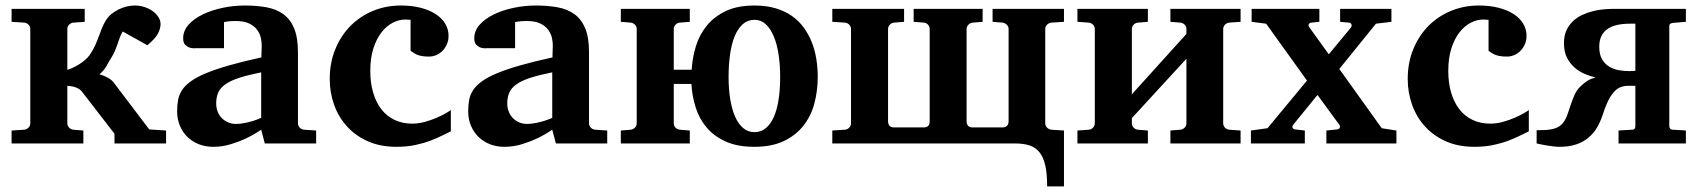

<svg xmlns="http://www.w3.org/2000/svg" viewBox="-20 -520 6158 696"><path d="M395 0V-35.2L276.9 -188Q272.5 -193.8 265.9 -197.8Q259.3 -201.7 252 -204.1Q244.6 -206.5 237.3 -207.5Q230 -208.5 224.1 -209V-73.2Q224.1 -64 230.5 -57.4Q236.8 -50.8 246.1 -49.8L282.2 -46.9V0H22V-46.9L67.9 -49.8Q77.1 -50.8 83.5 -57.4Q89.8 -64 89.8 -73.2V-415Q89.8 -423.8 83.5 -430.4Q77.1 -437 67.9 -438L22 -440.9V-487.8H287.1V-440.9L246.1 -438Q236.8 -437 230.5 -430.4Q224.1 -423.8 224.1 -415V-267.1Q232.4 -269 243.4 -274.2Q254.4 -279.3 265.6 -286.1Q276.9 -293 287.4 -301.8Q297.9 -310.5 305.2 -320.8Q317.9 -339.4 325.2 -356Q332.5 -372.6 338.1 -387.9Q343.8 -403.3 349.6 -418.2Q355.5 -433.1 365.2 -448.2Q372.6 -460 384.3 -469.5Q396 -479 409.9 -485.8Q423.8 -492.7 438.7 -496.3Q453.6 -500 467.8 -500Q487.8 -500 504.9 -494.1Q522 -488.3 534.7 -478.8Q547.4 -469.2 554.7 -457.3Q562 -445.3 562 -433.1Q562 -416 552.2 -397.7Q542.5 -379.4 514.2 -356L424.8 -405.8Q418 -394 413.8 -382.6Q409.7 -371.1 405.8 -359.6Q401.9 -348.1 397 -336.4Q392.1 -324.7 384.8 -313Q376 -299.3 366.9 -282.2Q357.9 -265.1 340.8 -251Q357.9 -245.6 372.3 -237.5Q386.7 -229.5 396 -215.8L521 -50.8L582 -46.9V0Z M939.9 0 926.8 -49.8Q900.9 -32.2 872.6 -18.6Q847.7 -6.8 816.9 2.7Q786.1 12.2 752.9 12.2Q725.6 12.2 701.9 3.2Q678.2 -5.9 660.4 -22.7Q642.6 -39.6 632.3 -63.5Q622.1 -87.4 622.1 -117.2Q622.1 -139.6 625.7 -158.7Q629.4 -177.7 640.4 -194.1Q651.4 -210.4 671.9 -225.3Q692.4 -240.2 726.3 -254.4Q760.3 -268.6 809.6 -282.7Q858.9 -296.9 927.7 -312V-324.2Q927.7 -331.5 928.2 -337.4Q928.2 -344.2 928.7 -351.1Q929.2 -365.2 925.8 -381.6Q922.4 -397.9 912.1 -411.9Q901.9 -425.8 883.3 -434.8Q864.7 -443.8 835 -443.8Q824.7 -443.8 816.7 -443.4Q808.6 -442.9 803.2 -441.9Q796.9 -440.9 792 -439.9V-345.2H689Q676.3 -344.2 666.5 -347.7Q658.2 -350.6 651.1 -357.9Q644 -365.2 644 -380.9Q644 -408.7 663.8 -430.7Q683.6 -452.6 715.6 -468Q747.6 -483.4 787.4 -491.7Q827.1 -500 866.7 -500Q909.7 -500 945.3 -493.7Q981 -487.3 1006.6 -469Q1032.2 -450.7 1046.1 -417.5Q1060.1 -384.3 1060.1 -330.1V-73.2Q1060.1 -64 1066.4 -57.4Q1072.8 -50.8 1082 -49.8L1126 -46.9V0ZM926.8 -257.8Q878.4 -248 846.9 -237.8Q815.4 -227.5 796.9 -214.4Q778.3 -201.2 771 -184.3Q763.7 -167.5 763.7 -145Q763.7 -129.4 768.8 -116Q773.9 -102.5 783.4 -92.5Q793 -82.5 806.2 -76.7Q819.3 -70.8 835 -70.8Q851.1 -70.8 867.4 -74.2Q883.8 -77.6 897 -81.5Q912.6 -86.4 926.8 -92.8Z M1614.3 -43.9Q1601.6 -38.1 1583.3 -28.8Q1564.9 -19.5 1540.8 -10.3Q1516.6 -1 1485.8 5.6Q1455.1 12.2 1417 12.2Q1358.4 12.2 1313.5 -7.8Q1268.6 -27.8 1237.8 -61.8Q1207 -95.7 1191.2 -140.1Q1175.3 -184.6 1175.3 -233.9Q1175.3 -293 1195.6 -342Q1215.8 -391.1 1250.7 -426.3Q1285.6 -461.4 1332.5 -480.7Q1379.4 -500 1433.1 -500Q1472.7 -500 1504.4 -491.9Q1536.1 -483.9 1558.8 -469.2Q1581.5 -454.6 1593.8 -434.3Q1606 -414.1 1606 -390.1Q1606 -373 1599.9 -359.4Q1593.8 -345.7 1584 -335.7Q1574.2 -325.7 1561.5 -320.3Q1548.8 -314.9 1535.2 -314.9Q1519.5 -314.9 1509 -316.9Q1498.5 -318.8 1491.2 -322Q1483.9 -325.2 1478.5 -328.9Q1473.1 -332.5 1468.3 -335.9V-448.2Q1461.9 -448.2 1458.3 -448.7Q1454.6 -449.2 1449.2 -449.2Q1426.3 -449.2 1403.6 -437.5Q1380.9 -425.8 1362.8 -402.6Q1344.7 -379.4 1333.5 -344.5Q1322.3 -309.6 1322.3 -263.2Q1322.3 -219.2 1332.8 -183.8Q1343.3 -148.4 1362.8 -123.5Q1382.3 -98.6 1410.6 -85.2Q1439 -71.8 1474.1 -71.8Q1497.1 -71.8 1520 -78.1Q1543 -84.5 1562.3 -92.8Q1581.5 -101.1 1595.5 -109.1Q1609.4 -117.2 1614.3 -121.1Z M1995.1 0 1981.9 -49.8Q1956.1 -32.2 1927.7 -18.6Q1902.8 -6.8 1872.1 2.7Q1841.3 12.2 1808.1 12.2Q1780.8 12.2 1757.1 3.2Q1733.4 -5.9 1715.6 -22.7Q1697.8 -39.6 1687.5 -63.5Q1677.2 -87.4 1677.2 -117.2Q1677.2 -139.6 1680.9 -158.7Q1684.6 -177.7 1695.6 -194.1Q1706.5 -210.4 1727.1 -225.3Q1747.6 -240.2 1781.5 -254.4Q1815.4 -268.6 1864.7 -282.7Q1914.1 -296.9 1982.9 -312V-324.2Q1982.9 -331.5 1983.4 -337.4Q1983.4 -344.2 1983.9 -351.1Q1984.4 -365.2 1981 -381.6Q1977.5 -397.9 1967.3 -411.9Q1957 -425.8 1938.5 -434.8Q1919.9 -443.8 1890.1 -443.8Q1879.9 -443.8 1871.8 -443.4Q1863.8 -442.9 1858.4 -441.9Q1852.1 -440.9 1847.2 -439.9V-345.2H1744.1Q1731.4 -344.2 1721.7 -347.7Q1713.4 -350.6 1706.3 -357.9Q1699.2 -365.2 1699.2 -380.9Q1699.2 -408.7 1719 -430.7Q1738.8 -452.6 1770.8 -468Q1802.7 -483.4 1842.5 -491.7Q1882.3 -500 1921.9 -500Q1964.8 -500 2000.5 -493.7Q2036.1 -487.3 2061.8 -469Q2087.4 -450.7 2101.3 -417.5Q2115.2 -384.3 2115.2 -330.1V-73.2Q2115.2 -64 2121.6 -57.4Q2127.9 -50.8 2137.2 -49.8L2181.2 -46.9V0ZM1981.9 -257.8Q1933.6 -248 1902.1 -237.8Q1870.6 -227.5 1852.1 -214.4Q1833.5 -201.2 1826.2 -184.3Q1818.8 -167.5 1818.8 -145Q1818.8 -129.4 1824 -116Q1829.1 -102.5 1838.6 -92.5Q1848.1 -82.5 1861.3 -76.7Q1874.5 -70.8 1890.1 -70.8Q1906.2 -70.8 1922.6 -74.2Q1939 -77.6 1952.1 -81.5Q1967.8 -86.4 1981.9 -92.8Z M2808.1 -241.2Q2808.1 -285.2 2802.2 -323Q2796.4 -360.8 2784.7 -388.7Q2772.9 -416.5 2755.6 -432.4Q2738.3 -448.2 2715.3 -448.2Q2690.4 -448.2 2672.6 -432.4Q2654.8 -416.5 2643.3 -388.7Q2631.8 -360.8 2626.5 -323Q2621.1 -285.2 2621.1 -241.2Q2621.1 -196.8 2627.2 -159.9Q2633.3 -123 2645 -96.7Q2656.7 -70.3 2674.1 -55.7Q2691.4 -41 2714.4 -41Q2738.8 -41 2756.3 -55.7Q2773.9 -70.3 2785.4 -96.7Q2796.9 -123 2802.5 -159.9Q2808.1 -196.8 2808.1 -241.2ZM2944.3 -241.2Q2944.3 -190.9 2932.1 -145Q2919.9 -99.1 2892.3 -64.2Q2864.7 -29.3 2821 -8.5Q2777.3 12.2 2714.4 12.2Q2652.8 12.2 2610.4 -7.1Q2567.9 -26.4 2541.3 -58.1Q2514.6 -89.8 2501.7 -130.9Q2488.8 -171.9 2486.3 -215.8H2422.4V-73.2Q2422.4 -64 2428.7 -57.4Q2435.1 -50.8 2444.3 -49.8L2480.5 -46.9V0H2230.5V-46.9L2266.1 -49.8Q2275.4 -50.8 2281.7 -57.4Q2288.1 -64 2288.1 -73.2V-415Q2288.1 -423.8 2281.7 -430.4Q2275.4 -437 2266.1 -438L2230.5 -440.9V-487.8H2480.5V-440.9L2444.3 -438Q2435.1 -437 2428.7 -430.4Q2422.4 -423.8 2422.4 -415V-267.1H2487.3Q2489.7 -310.1 2502.4 -351.8Q2515.1 -393.6 2541.7 -426.5Q2568.4 -459.5 2610.6 -479.7Q2652.8 -500 2715.3 -500Q2757.8 -500 2791.5 -490Q2825.2 -480 2850.6 -462.2Q2876 -444.3 2893.8 -419.7Q2911.6 -395 2922.9 -366.5Q2934.1 -337.9 2939.2 -305.9Q2944.3 -273.9 2944.3 -241.2Z M3775.9 155.8Q3775.9 110.4 3769.3 80.3Q3762.7 50.3 3748.5 32.5Q3734.4 14.6 3712.4 7.3Q3690.4 0 3659.2 0H2997.1V-46.9L3043 -49.8Q3052.2 -50.8 3058.6 -57.4Q3064.9 -64 3064.9 -73.2V-415Q3064.9 -423.8 3058.6 -430.4Q3052.2 -437 3043 -438L2997.1 -440.9V-487.8H3257.3V-440.9L3221.2 -438Q3211.9 -437 3205.6 -430.4Q3199.2 -423.8 3199.2 -415V-81.1Q3199.2 -58.1 3221.2 -58.1H3329.1Q3350.1 -58.1 3350.1 -81.1V-415Q3350.1 -423.8 3344.2 -430.4Q3338.4 -437 3329.1 -438L3292 -440.9V-487.8H3542V-440.9L3505.9 -438Q3497.1 -437 3490.5 -430.4Q3483.9 -423.8 3483.9 -415V-81.1Q3483.9 -58.1 3505.9 -58.1H3614.3Q3624.5 -58.1 3630.4 -64Q3636.2 -69.8 3636.2 -81.1V-415Q3636.2 -423.8 3629.6 -430.4Q3623 -437 3614.3 -438L3578.1 -440.9V-487.8H3836.9V-440.9L3791 -438Q3782.2 -437 3775.6 -430.4Q3769 -423.8 3769 -415V-73.2Q3769 -64 3775.6 -57.4Q3782.2 -50.8 3791 -49.8L3836.9 -46.9V155.8Z M4222.7 0V-46.9L4258.8 -49.8Q4268.1 -50.8 4274.4 -57.4Q4280.8 -64 4280.8 -73.2V-307.1L4083 -91.8V-73.2Q4083 -64 4089.4 -57.4Q4095.7 -50.8 4105 -49.8L4141.1 -46.9V0H3885.7V-46.9L3926.8 -49.8Q3936 -50.8 3942.4 -57.4Q3948.7 -64 3948.7 -73.2V-415Q3948.7 -423.8 3942.4 -430.4Q3936 -437 3926.8 -438L3885.7 -440.9V-487.8H4141.1V-440.9L4105 -438Q4095.7 -437 4089.4 -430.4Q4083 -423.8 4083 -415V-178.2L4280.8 -397V-415Q4280.8 -423.8 4274.4 -430.4Q4268.1 -437 4258.8 -438L4222.7 -440.9V-487.8H4477.1V-440.9L4436 -438Q4426.8 -437 4420.4 -430.4Q4414.1 -423.8 4414.1 -415V-73.2Q4414.1 -64 4420.4 -57.4Q4426.8 -50.8 4436 -49.8L4477.1 -46.9V0Z M4788.1 0V-46.9L4826.7 -50.8Q4834.5 -51.8 4836.7 -56.9Q4838.9 -62 4835 -67.9L4755.9 -175.8L4668 -67.9Q4663.6 -62.5 4665.5 -57.1Q4667.5 -51.8 4674.8 -50.8L4710 -46.9V0H4514.6V-46.9L4574.7 -55.2L4717.8 -228L4569.8 -434.1L4517.1 -440.9V-487.8H4762.7V-440.9L4733.9 -438Q4725.6 -437 4723.9 -431.2Q4722.2 -425.3 4727.1 -419.9L4796.9 -323.2L4877 -419.9Q4880.9 -425.3 4879.2 -431.2Q4877.4 -437 4870.1 -438L4837.9 -440.9V-487.8H5023.9V-440.9L4967.8 -434.1L4835 -270L4988.8 -55.2L5042 -46.9V0Z M5522 -43.9Q5509.3 -38.1 5491 -28.8Q5472.7 -19.5 5448.5 -10.3Q5424.3 -1 5393.6 5.6Q5362.8 12.2 5324.7 12.2Q5266.1 12.2 5221.2 -7.8Q5176.3 -27.8 5145.5 -61.8Q5114.7 -95.7 5098.9 -140.1Q5083 -184.6 5083 -233.9Q5083 -293 5103.3 -342Q5123.5 -391.1 5158.4 -426.3Q5193.4 -461.4 5240.2 -480.7Q5287.1 -500 5340.8 -500Q5380.4 -500 5412.1 -491.9Q5443.8 -483.9 5466.6 -469.2Q5489.3 -454.6 5501.5 -434.3Q5513.7 -414.1 5513.7 -390.1Q5513.7 -373 5507.6 -359.4Q5501.5 -345.7 5491.7 -335.7Q5481.9 -325.7 5469.2 -320.3Q5456.5 -314.9 5442.9 -314.9Q5427.2 -314.9 5416.7 -316.9Q5406.2 -318.8 5398.9 -322Q5391.6 -325.2 5386.2 -328.9Q5380.9 -332.5 5376 -335.9V-448.2Q5369.6 -448.2 5366 -448.7Q5362.3 -449.2 5356.9 -449.2Q5334 -449.2 5311.3 -437.5Q5288.6 -425.8 5270.5 -402.6Q5252.4 -379.4 5241.2 -344.5Q5230 -309.6 5230 -263.2Q5230 -219.2 5240.5 -183.8Q5251 -148.4 5270.5 -123.5Q5290 -98.6 5318.4 -85.2Q5346.7 -71.8 5381.8 -71.8Q5404.8 -71.8 5427.7 -78.1Q5450.7 -84.5 5470 -92.8Q5489.3 -101.1 5503.2 -109.1Q5517.1 -117.2 5522 -121.1Z M5777.3 -351.1Q5777.3 -322.3 5787.6 -304.9Q5797.9 -287.6 5814 -278.1Q5830.1 -268.6 5849.4 -265.4Q5868.7 -262.2 5887.2 -262.2Q5890.1 -262.2 5895.5 -262.7Q5900.9 -263.2 5908.2 -263.2V-434.1H5888.2Q5777.3 -434.1 5777.3 -351.1ZM5550.3 -47.9Q5569.3 -47.9 5584 -48.8Q5598.6 -49.8 5610.4 -52.7Q5622.1 -55.7 5630.9 -61Q5639.6 -66.4 5646.5 -75.2Q5655.8 -87.4 5661.9 -104.7Q5668 -122.1 5674.1 -140.6Q5680.2 -159.2 5688.2 -177Q5696.3 -194.8 5710.4 -208Q5721.2 -218.3 5733.6 -226.6Q5746.1 -234.9 5764.2 -238.8Q5746.6 -243.2 5726.6 -251.2Q5706.5 -259.3 5689.2 -273.9Q5671.9 -288.6 5660.6 -310.3Q5649.4 -332 5649.4 -363.8Q5649.4 -390.6 5658.4 -410.2Q5667.5 -429.7 5682.4 -443.6Q5697.3 -457.5 5716.1 -466.1Q5734.9 -474.6 5754.4 -479.5Q5773.9 -484.4 5792.5 -486.1Q5811 -487.8 5825.2 -487.8H6091.3V-440.9L6044.4 -437Q6038.1 -436 6034.7 -433.8Q6031.2 -431.6 6031.2 -424.8V-62Q6031.2 -57.6 6034.4 -53.7Q6037.6 -49.8 6044.4 -49.8Q6053.7 -49.3 6062.5 -48.8Q6069.8 -48.3 6077.9 -47.9Q6085.9 -47.4 6091.3 -46.9V0H5847.2V-46.9L5896.5 -49.8Q5903.3 -49.8 5905.8 -53.7Q5908.2 -57.6 5908.2 -62V-209H5883.3Q5866.2 -209 5853 -203.4Q5839.8 -197.8 5828.9 -184.8Q5817.9 -171.9 5808.1 -151.6Q5798.3 -131.3 5789.1 -102.1Q5781.2 -77.6 5768.6 -56.6Q5755.9 -35.6 5737.3 -20.3Q5718.8 -4.9 5693.1 3.7Q5667.5 12.2 5633.3 12.2Q5623.5 12.2 5611.1 10.7Q5598.6 9.3 5586.7 7.3Q5574.7 5.4 5564.9 3.2Q5555.2 1 5550.3 0Z"/></svg>

Font: Charis SIL Cyr
Style: Bold
Weight: 700
Foundry: SIL International
Version: Version 5.000